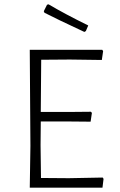

<svg xmlns="http://www.w3.org/2000/svg" viewBox="-20 -870 554 890"><path d="M205 -850Q281 -805 389 -752L378 -726L371 -722Q238 -784 186 -811L183 -818L198 -848ZM456 -47 460 -41 455 0H118L121 -194L118 -639H454L458 -633L452 -592L304 -594L171 -593L169 -351H295L401 -352L406 -347L400 -306L289 -307H169L168 -197L170 -45L299 -44Z"/></svg>

Font: Alegreya Sans SC Light
Style: Regular
Weight: 300
Designer: Juan Pablo del Peral
Foundry: Huerta Tipografica
Version: Version 2.007